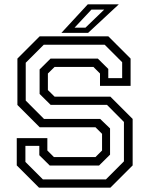

<svg xmlns="http://www.w3.org/2000/svg" viewBox="-20 -868 691 888"><path d="M160.5 0 57.5 -103V-229H199V-172L229.5 -141.5H421.5L452 -172V-249L421.5 -279.5H163.5L60.5 -382.5V-597L163.5 -700H481L584 -597V-471H442.5V-528L412 -558.5H232.5L201.5 -528V-451.5L232.5 -421H490.5L593.5 -318V-103L490.5 0ZM178.5 -38.2H469.8L553.2 -121.8V-304L474.8 -383H214.2L163.2 -433.5V-546.8L213.8 -597H432.5L480.8 -549.2V-506.5H545V-580.2L464 -661.2H182.5L99 -577.8V-402.8L183.5 -318H443.2L489 -274V-152.8L438.2 -102.5H210L161.8 -150.2V-193.5H97.5V-119.2ZM264 -716 386 -848H529.5L387.5 -716ZM324.8 -740H375.2L461.8 -823.5H402.8Z"/></svg>

Font: Tourney Thin
Style: Regular
Weight: 100
Designer: Tyler Finck
Foundry: Etcetera Type Co
Version: Version 1.015